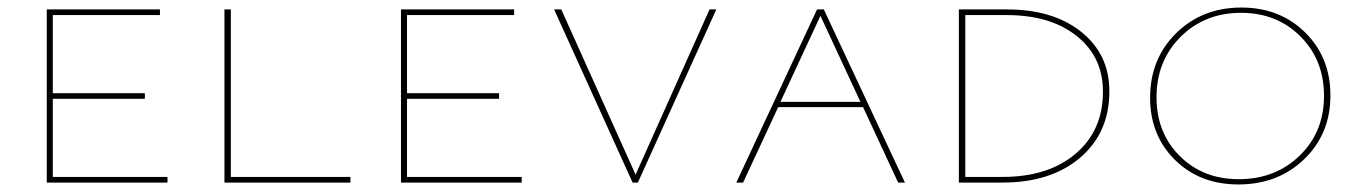

<svg xmlns="http://www.w3.org/2000/svg" viewBox="-20 -484 3601 509"><path d="M120 -15H424V0H104V-459H404V-444H120V-237H364V-222H120Z M592 -15H909V0H575V-459H592Z M1059 -15H1363V0H1043V-459H1343V-444H1059V-237H1303V-222H1059Z M1861 -459H1879L1671 0H1657L1449 -459H1468L1665 -21Z M2361 0 2268 -200H2043L1950 0H1932L2146 -459H2164L2379 0ZM2049 -214H2261L2155 -442Z M2638 0H2522V-459H2650Q2772 -459 2846.5 -399.5Q2921 -340 2921 -242Q2921 -132 2843.5 -66Q2766 0 2638 0ZM2904 -241Q2904 -333 2834.5 -388.5Q2765 -444 2649 -444H2539V-15H2638Q2759 -15 2831.5 -76.5Q2904 -138 2904 -241Z M3263 5Q3161 5 3095 -60Q3029 -125 3029 -225Q3029 -328 3098 -396Q3167 -464 3271 -464Q3373 -464 3440 -398Q3507 -332 3507 -231Q3507 -129 3437.5 -62Q3368 5 3263 5ZM3264 -9Q3361 -9 3425.5 -71.5Q3490 -134 3490 -230Q3490 -325 3427.5 -387.5Q3365 -450 3270 -450Q3174 -450 3110 -386.5Q3046 -323 3046 -226Q3046 -132 3107.5 -70.5Q3169 -9 3264 -9Z"/></svg>

Font: EauTestSC Thin
Style: Regular
Weight: 250
Designer: Christian Thalmann (Catharsis Fonts)
Version: Version 0.001;PS 000.001;hotconv 1.0.88;makeotf.lib2.5.64775